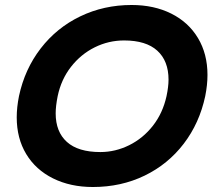

<svg xmlns="http://www.w3.org/2000/svg" viewBox="-20 -734 851 769"><path d="M47 -264Q47 -304 56 -349Q79 -457 143 -540Q207 -623 301.5 -668.5Q396 -714 507 -714Q597 -714 666 -679.5Q735 -645 773 -581.5Q811 -518 811 -434Q811 -394 802 -349Q779 -241 716 -158.5Q653 -76 559 -30.5Q465 15 352 15Q262 15 192.5 -19.5Q123 -54 85 -117Q47 -180 47 -264ZM647 -349Q655 -387 655 -415Q655 -490 610 -531Q565 -572 477 -572Q415 -572 359.5 -544.5Q304 -517 264.5 -466.5Q225 -416 211 -349Q203 -309 203 -280Q203 -206 248 -165.5Q293 -125 382 -125Q442 -125 497.5 -152.5Q553 -180 592.5 -230.5Q632 -281 647 -349Z"/></svg>

Font: Prompt Semibold
Style: Italic
Weight: 600
Italic angle: -12°
Designer: Katatrad Team
Foundry: CadsonDemak
Version: Version 1.000